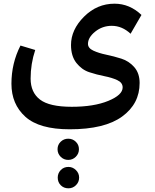

<svg xmlns="http://www.w3.org/2000/svg" viewBox="-20 -590 839 1041"><path d="M457 -352Q457 -329 486 -315.5Q515 -302 556 -293.5Q597 -285 638 -272Q679 -259 708 -226Q737 -193 737 -140Q737 -27 642 42Q547 111 358 111Q193 111 117.5 43Q42 -25 42 -136Q42 -247 91 -343L171 -319Q146 -244 146 -164Q146 -89 197 -50Q248 -11 369 -11Q489 -11 567 -43Q645 -75 645 -116Q645 -142 616 -155.5Q587 -169 546 -177Q505 -185 464 -198.5Q423 -212 394 -249Q365 -286 365 -346Q365 -429 435.5 -499.5Q506 -570 601 -570Q683 -570 747 -509L688 -407Q642 -450 586 -450Q535 -450 496 -418.5Q457 -387 457 -352ZM391 260Q374 277 350 277Q326 277 309 260Q292 243 292 219Q292 195 309 178.5Q326 162 350 162Q374 162 391 178.5Q408 195 408 219Q408 243 391 260ZM351 315Q374 315 391.5 332Q409 349 409 373Q409 397 392 414Q375 431 351 431Q326 431 309.5 414.5Q293 398 293 373Q293 349 309.5 332Q326 315 351 315Z"/></svg>

Font: FiraGO Medium
Style: Regular
Weight: 500
Designer: bBox Type
Foundry: bBox Type GmbH
Version: Version 1.001;PS 001.001;hotconv 1.0.88;makeotf.lib2.5.64775